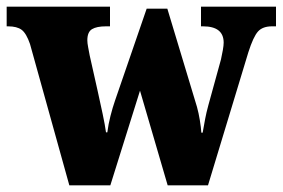

<svg xmlns="http://www.w3.org/2000/svg" viewBox="-26 -556 848 576"><path d="M64 -424Q53 -456 39 -466.5Q25 -477 -2 -477H-6V-536H304V-477H292Q264 -477 250 -468.5Q236 -460 236 -435Q236 -427 238.5 -414Q241 -401 243 -390L267 -283Q275 -247 282 -214Q289 -181 292 -159H296Q299 -183 305.5 -208.5Q312 -234 319 -254L414 -530H476L565 -235Q570 -217 573.5 -195.5Q577 -174 578 -158H582Q586 -181 589.5 -199.5Q593 -218 599 -240L637 -378Q640 -391 642.5 -405.5Q645 -420 645 -428Q645 -477 583 -477H577V-536H802V-477H790Q762 -477 748 -461.5Q734 -446 719 -399L598 0H477L394 -284L305 0H182Z"/></svg>

Font: Noto Serif Lao SemiCondensed Black
Style: Regular
Weight: 900
Width: 4
Designer: Monotype Design Team
Foundry: Monotype Imaging Inc.
Version: Version 2.003; ttfautohint (v1.8.4.7-5d5b)